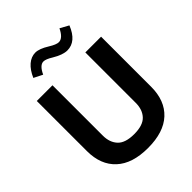

<svg xmlns="http://www.w3.org/2000/svg" viewBox="-256 -1077 1225 1225"><g transform="rotate(-45 356.0 -465.0)"><path d="M213.9 -798.8C231.9 -837.9 252.4 -857.4 274.4 -857.4C288.6 -857.4 308.6 -849.6 334.5 -833.5C372.6 -810.5 405.3 -798.8 432.6 -798.8C486.3 -798.8 526.9 -833.5 554.7 -902.8L496.6 -934.6C477.5 -894.5 455.6 -874.5 431.2 -874.5C416.5 -874.5 395 -883.3 366.7 -900.9C331.5 -922.9 301.8 -934.1 277.8 -934.1C228.5 -934.1 184.1 -896.5 154.8 -828.6ZM504.4 -254.4C504.4 -213.4 493.2 -180.7 470.2 -156.2C447.3 -131.8 409.7 -119.6 356.4 -119.6C303.7 -119.6 265.6 -131.8 242.7 -156.2C219.7 -180.7 208 -213.4 208 -254.4V-709H66.4V-257.3C66.4 -173.8 91.3 -109.4 141.1 -63.5C190.4 -17.6 262.2 5.4 356.4 5.4C450.7 5.4 522.9 -17.6 572.3 -63.5C621.6 -109.4 646.5 -173.8 646.5 -257.3V-709H504.4Z"/></g></svg>

Font: Estedad Bold
Style: Regular
Weight: 700
Designer: Amin Abedi
Version: Version 7.3